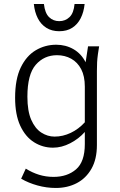

<svg xmlns="http://www.w3.org/2000/svg" viewBox="-20 -740 596 953"><path d="M55 -255Q55 -347 83 -405Q111 -463 157.5 -490.5Q204 -518 259 -518Q306 -518 344.5 -496Q383 -474 405 -431L417 -510H472L466 -471Q463 -449 462 -431Q461 -413 461 -388V-20Q461 50 434 97.5Q407 145 361 169Q315 193 257 193Q211 193 166 180.5Q121 168 85 147L108 97Q140 117 174 127.5Q208 138 246 138Q314 138 357.5 100.5Q401 63 401 -25V-85Q371 -51 328.5 -29Q286 -7 243 -7Q192 -7 149 -34Q106 -61 80.5 -116Q55 -171 55 -255ZM116 -260Q116 -189 135 -145.5Q154 -102 185 -82Q216 -62 251 -62Q292 -62 331 -80.5Q370 -99 401 -133V-310Q401 -362 383 -396.5Q365 -431 333.5 -448.5Q302 -466 263 -466Q199 -466 157.5 -418.5Q116 -371 116 -260ZM148 -720H198Q203 -675 223.5 -655Q244 -635 274 -635Q304 -635 325 -655Q346 -675 350 -720H400Q396 -680 380.5 -649.5Q365 -619 338.5 -602Q312 -585 274 -585Q237 -585 210 -602Q183 -619 167.5 -649.5Q152 -680 148 -720Z"/></svg>

Font: Radio Canada Light
Style: Regular
Weight: 300
Designer: Charles Daoud, Etienne Aubert Bonn, Alexandre Saumier Demers, Jacques Le Bailly
Foundry: Radio-Canada
Version: Version 2.104;gftools[0.9.28.dev5+ged2979d]